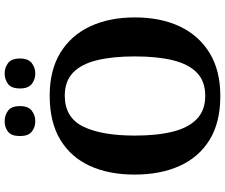

<svg xmlns="http://www.w3.org/2000/svg" viewBox="-91 -868 969 827"><g transform="rotate(-90 393.5 -454.5)"><path d="M394 10Q280 10 205 -36Q130 -82 92.5 -165Q55 -248 55 -359Q55 -470 92.5 -552Q130 -634 205.5 -679.5Q281 -725 395 -725Q504 -725 579 -679.5Q654 -634 693 -551.5Q732 -469 732 -358Q732 -247 693 -164.5Q654 -82 578.5 -36Q503 10 394 10ZM394 -55Q457 -55 494 -91Q531 -127 547.5 -194.5Q564 -262 564 -358Q564 -454 547.5 -521.5Q531 -589 494 -624.5Q457 -660 395 -660Q301 -660 262 -581Q223 -502 223 -358Q223 -262 240 -194.5Q257 -127 294.5 -91Q332 -55 394 -55ZM491 -787Q465 -787 445.5 -802Q426 -817 426 -853Q426 -890 445.5 -904.5Q465 -919 491 -919Q515 -919 535 -904.5Q555 -890 555 -853Q555 -817 535 -802Q515 -787 491 -787ZM285 -787Q259 -787 240 -802Q221 -817 221 -853Q221 -890 240 -904.5Q259 -919 285 -919Q310 -919 330 -904.5Q350 -890 350 -853Q350 -817 330 -802Q310 -787 285 -787Z"/></g></svg>

Font: Noto Serif Khmer
Style: Bold
Weight: 700
Version: Version 2.003